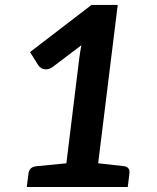

<svg xmlns="http://www.w3.org/2000/svg" viewBox="-20 -744 624 764"><path d="M86.6 0 93.3 -53.5Q96.5 -78.6 122.6 -82.3L244.1 -94.2L295.5 -513.1Q297.5 -525.9 299.3 -538.6Q301.1 -551.3 303.7 -564L190.7 -478.3Q183 -472.6 176 -470.3Q169 -468.1 163.3 -468.1Q152.4 -468.1 144.7 -472.7Q136.9 -477.3 133.2 -483L99.5 -536.8L344 -724.3H448.4L370.6 -94.2L473.1 -82.9Q498.1 -79.2 495 -53.5L488.3 0Z"/></svg>

Font: Aleo
Style: Italic
Weight: 400
Italic angle: -7°
Designer: Alessio Laiso
Foundry: Alessio Laiso
Version: Version 2.001;gftools[0.9.29]